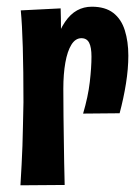

<svg xmlns="http://www.w3.org/2000/svg" viewBox="-20 -552 405 573"><path d="M228 -213Q243 -264 248 -307.5Q253 -351 253 -383Q253 -411 246 -424.5Q239 -438 223 -438Q205 -438 193 -418.5Q181 -399 175 -365Q169 -331 169 -287L124 -245Q124 -302 130 -348.5Q136 -395 147 -429Q158 -463 174 -486.5Q190 -510 210 -521Q230 -532 254 -532Q294 -532 318 -513.5Q342 -495 352.5 -461.5Q363 -428 363 -386Q363 -347 356 -303Q349 -259 337 -214ZM41 1Q43 -33 44.5 -61Q46 -89 47 -117Q48 -145 48.5 -176Q49 -207 50 -247Q50 -294 49.5 -335.5Q49 -377 48 -411.5Q47 -446 45.5 -473Q44 -500 42 -521L161 -527Q162 -498 162 -464Q162 -430 164 -387.5Q166 -345 169 -287Q169 -244 169.5 -206Q170 -168 170.5 -134Q171 -100 171.5 -67Q172 -34 173 0Z"/></svg>

Font: Truculenta ExtraBold
Style: Regular
Weight: 800
Version: Version 1.002